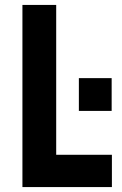

<svg xmlns="http://www.w3.org/2000/svg" viewBox="-20 -759 494 779"><path d="M300 -309V-442H433V-309ZM71 0V-739H208V-131H434V0Z"/></svg>

Font: Involve
Style: Bold
Weight: 700
Designer: Stefan Peev
Foundry: Context Ltd.
Version: Version 1.001